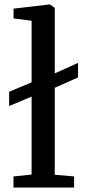

<svg xmlns="http://www.w3.org/2000/svg" viewBox="-20 -839 390 859"><path d="M40.3 0V-49.6L121.4 -58.1V-406.7L21 -364.7V-428.5L121.4 -470.7V-746.2L40.6 -756.5V-800.3L201.6 -819.1H203L225 -803.8V-510.5L329.1 -557.7V-492.7L225 -446.2V-57.2L311.4 -49.6V0Z"/></svg>

Font: Merriweather Light
Style: Regular
Weight: 300
Version: Version 2.100